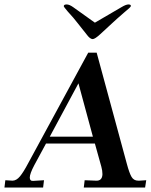

<svg xmlns="http://www.w3.org/2000/svg" viewBox="-69 -844 681 864"><path d="M-13 -31Q5 -31 21 -50.5Q37 -70 57 -108L328 -607H366L502 -106Q513 -65 523 -48Q533 -31 553 -31H558L589 -33L584 0H308L312 -33L362 -31Q391 -29 392 -60Q392 -76 387 -94L358 -198H138L85 -100Q65 -62 65 -45Q65 -29 80 -30L129 -33L125 0H-49L-45 -33ZM284 -469 155 -229H349ZM320 -690 282 -738Q263 -763 236 -792Q218 -813 218 -816Q218 -824 231 -824Q243 -824 260 -812L358 -742L478 -812Q498 -824 509 -824Q520 -824 520 -817Q520 -812 490 -788Q453 -756 434 -738L382 -690Q358 -668 348 -668Q336 -668 320 -690Z"/></svg>

Font: Unna Medium
Style: Italic
Weight: 500
Italic angle: -8.05°
Designer: Jorge de Buen Unna
Foundry: Omnibus-Type
Version: Version 2.008